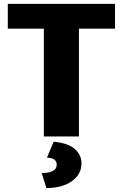

<svg xmlns="http://www.w3.org/2000/svg" viewBox="-20 -700 630 985"><path d="M570 -680V-553H385V0H205V-553H20V-680ZM255 27Q330 34 364 64.5Q398 95 398 138Q398 194 349.5 229Q301 264 218 265L194 188Q271 187 271 145Q271 110 221 109Z"/></svg>

Font: Martel Sans Heavy
Style: Regular
Weight: 900
Designer: Dan Reynolds and Mathieu Réguer
Foundry: Dan Reynolds and Mathieu Réguer
Version: Version 1.001;PS 001.001;hotconv 1.0.70;makeotf.lib2.5.58329